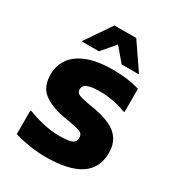

<svg xmlns="http://www.w3.org/2000/svg" viewBox="-183 -873 913 994"><g transform="rotate(30 274.0 -376.0)"><path d="M52 -161H60Q96 -146 147 -134Q198 -122 249 -122Q288 -122 315 -129Q342 -136 342 -166Q342 -188 323.5 -196Q305 -204 259 -212L214 -220Q137 -234 93 -269Q49 -304 49 -376Q49 -428 77 -469Q105 -510 165 -534Q225 -558 320 -558Q365 -558 402.5 -553Q440 -548 478 -537V-398H470Q429 -414 390 -420.5Q351 -427 316 -427Q270 -427 244 -417.5Q218 -408 218 -384Q218 -363 238 -355.5Q258 -348 298 -341L344 -333Q391 -324 430 -306.5Q469 -289 491.5 -256.5Q514 -224 514 -173Q514 8 239 8Q192 8 142 0Q92 -8 52 -20ZM105 -604V-608L209 -760H339L443 -608V-604H342L274 -684L206 -604Z"/></g></svg>

Font: Kufam
Style: Bold
Weight: 700
Designer: Wael Morcos, Artur Schmal
Foundry: Original Type
Version: Version 1.300; ttfautohint (v1.8.3)